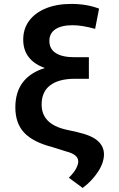

<svg xmlns="http://www.w3.org/2000/svg" viewBox="-20 -757 603 970"><path d="M397.7 192.5 327.8 141Q355.1 113.3 365.2 93Q375.4 72.8 375.4 58.9Q375.4 23.4 314.6 8.2L245.7 -13.5Q147.4 -38.7 102.5 -86.3Q57.5 -133.9 57.5 -214.5Q57.5 -366.5 206.3 -413.4Q97.3 -453.1 97.3 -556.8Q97.3 -611.9 127.5 -652.3Q157.7 -692.8 212.4 -715Q267 -737.2 340.6 -737.2Q418.3 -737.2 480.5 -713.4L460.6 -611.2Q394.5 -629.6 346.9 -629.6Q290.5 -629.6 259.9 -609.2Q229.4 -588.8 229.4 -550.4Q229.4 -509.6 261.9 -488.8Q294.4 -468 355.5 -468H429V-359H358.3Q277 -359 233.7 -326.2Q190.3 -293.3 190.3 -228.7Q190.3 -130.3 313.2 -102.3L370.4 -89.5Q442.5 -73.2 473.9 -45.3Q505.3 -17.4 505.3 23.1V24.1Q504.6 66.4 474.4 112Q444.2 157.7 397.7 192.5Z"/></svg>

Font: Linik Sans SemiBold
Style: Regular
Weight: 600
Designer: Rasmus Andersson (font), Cristiano Sobral (main changes)
Foundry: rsms
Version: Version 3.018;June 1, 2022;FontCreator 14.0.0.2814 64-bit; t